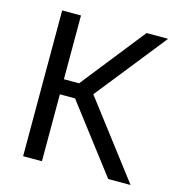

<svg xmlns="http://www.w3.org/2000/svg" viewBox="-98 -726 761 813"><g transform="rotate(15 283.0 -319.5)"><path d="M448.5 0 224.5 -293.5H151.5V-359.5H224.5L445.5 -639H540L287 -320.5L286.5 -341L546.5 0ZM75.5 0V-639H158V0Z"/></g></svg>

Font: Anek Latin
Style: Regular
Weight: 400
Designer: Yesha Goshar
Foundry: Ek Type
Version: Version 1.003